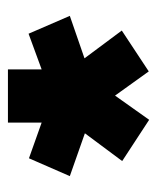

<svg xmlns="http://www.w3.org/2000/svg" viewBox="24 -763 396 484"><g transform="rotate(-90 222.0 -521.0)"><path d="M58 -411 128 -505 20 -543 65 -646 155 -614V-699H289V-614L379 -647L424 -543L317 -506L387 -412L284 -344L223 -429L162 -343Z"/></g></svg>

Font: Prompt ExtraBold
Style: Regular
Weight: 800
Designer: Katatrad Team
Foundry: CadsonDemak
Version: Version 1.001